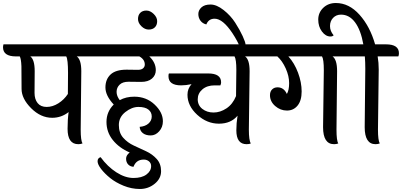

<svg xmlns="http://www.w3.org/2000/svg" viewBox="-75 -950 2665 1273"><path d="M155 -478 154 -334Q154 -292 174.5 -266.5Q195 -241 234.5 -241Q274 -241 312 -265Q350 -289 375 -327Q376 -375 376 -466Q376 -557 364 -576H126Q155 -555 155 -478ZM464 -478 460 -91Q460 -19 472 1Q460 6 444 6Q373 6 373 -96Q373 -157 380 -207Q332 -169 271 -169Q195 -169 131.5 -232.5Q68 -296 68 -360.5Q68 -425 67 -511Q65 -561 56 -576H31Q-55 -576 -55 -637Q-55 -644 -52 -656H513Q599 -656 599 -597Q599 -584 595 -576H434Q464 -555 464 -478Z M764 -488 840 -487Q862 -487 873.5 -497Q885 -507 885 -522Q885 -556 849 -576H589Q503 -576 503 -637Q503 -648 507 -656H1006Q1092 -656 1092 -597Q1092 -586 1087 -576H915Q958 -535 958 -485Q958 -451 932.5 -429Q907 -407 861 -407L777 -408Q738 -408 718 -388.5Q698 -369 698 -341Q698 -313 719 -286Q760 -309 815 -309Q895 -309 950 -257Q1005 -205 1005 -146Q1005 -107 980.5 -79.5Q956 -52 924 -52Q892 -52 872.5 -67Q853 -82 851 -109Q888 -112 909.5 -131Q931 -150 931 -178Q931 -206 909 -223.5Q887 -241 843 -241Q799 -241 756 -207Q713 -173 713 -121Q713 -69 742 -36.5Q771 -4 812 15Q853 34 894 53Q935 72 964 104Q993 136 993 185Q993 234 950.5 268.5Q908 303 852.5 303Q797 303 744.5 281.5Q692 260 655.5 230.5Q619 201 595.5 170.5Q572 140 572 119Q572 98 592 92Q638 155 696.5 192.5Q755 230 810 230Q865 230 896 207Q927 184 927 151Q927 132 913 120Q899 108 878 108Q828 108 810 156Q787 154 774 139.5Q761 125 761 102Q761 79 785 61Q715 31 673 -21.5Q631 -74 631 -141.5Q631 -209 679 -257Q624 -316 624 -370Q624 -424 658 -456Q692 -488 764 -488Z M967 -809.5Q967 -784 952 -769Q937 -754 911 -754Q885 -754 862.5 -776Q840 -798 840 -824Q840 -850 855 -865Q870 -880 895.5 -880Q921 -880 944 -857.5Q967 -835 967 -809.5Z M1580 -478 1575 -91Q1575 -19 1588 1Q1579 6 1560 6Q1492 6 1492 -86Q1492 -133 1500 -183Q1456 -130 1376.5 -130Q1297 -130 1232.5 -189Q1168 -248 1168 -322Q1168 -362 1195 -392Q1157 -384 1126 -384Q1042 -384 1042 -445Q1042 -458 1045 -463H1305Q1391 -463 1391 -404Q1391 -394 1386 -384H1348Q1298 -384 1267 -357.5Q1236 -331 1236 -291.5Q1236 -252 1266.5 -228Q1297 -204 1341 -204Q1385 -204 1426.5 -231.5Q1468 -259 1490 -313Q1492 -417 1492 -486.5Q1492 -556 1480 -576H1057Q971 -576 971 -637Q971 -650 974 -656H1629Q1714 -656 1714 -597Q1714 -584 1710 -576H1550Q1580 -555 1580 -478Z M1348 -826Q1308 -826 1293 -788Q1268 -794 1254 -813Q1240 -832 1240 -857Q1240 -882 1260.5 -901Q1281 -920 1321 -920Q1361 -920 1407.5 -883.5Q1454 -847 1484.5 -799.5Q1515 -752 1534 -710.5Q1553 -669 1553 -654Q1553 -624 1522 -624Q1500 -679 1466 -730Q1402 -826 1348 -826Z M2067 -107 2072 -484Q2072 -557 2060 -576H1837Q1877 -532 1901 -468Q1925 -404 1925 -343.5Q1925 -283 1898 -250Q1871 -217 1827.5 -217Q1784 -217 1749.5 -247Q1715 -277 1715 -319Q1715 -343 1729 -357Q1743 -371 1765 -371Q1807 -371 1827 -327Q1842 -352 1842 -399Q1842 -446 1819.5 -496Q1797 -546 1764 -576H1699Q1614 -576 1614 -637Q1614 -650 1617 -656H2209Q2295 -656 2295 -597Q2295 -584 2291 -576H2130Q2160 -555 2160 -478L2156 -91Q2156 -17 2168 1Q2156 6 2140 6Q2067 6 2067 -107Z M2343 -107 2347 -494Q2347 -537 2344 -576H2279Q2194 -576 2194 -637Q2194 -650 2197 -656H2334Q2317 -751 2279 -802Q2241 -853 2186 -853Q2154 -853 2133.5 -831.5Q2113 -810 2113 -777Q2113 -744 2137 -716Q2130 -708 2116 -708Q2084 -708 2059.5 -741Q2035 -774 2035 -820Q2035 -866 2068 -898Q2101 -930 2152 -930Q2239 -930 2308.5 -852.5Q2378 -775 2412 -656H2484Q2570 -656 2570 -597Q2570 -584 2566 -576H2429Q2436 -535 2436 -488L2431 -91Q2431 -19 2443 1Q2430 6 2415 6Q2343 6 2343 -107Z"/></svg>

Font: Laila Medium
Style: Regular
Weight: 500
Designer: Hitesh Malaviya
Foundry: Indian Type Foundry
Version: Version 1.302;PS 1.0;hotconv 1.0.78;makeotf.lib2.5.61930; tt